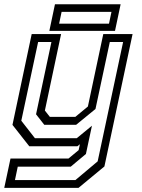

<svg xmlns="http://www.w3.org/2000/svg" viewBox="-40 -704 685 924"><path d="M101 0 20 -103 112.5 -540H254L176 -172L200 -141.5H322.5L383 -191.5L457 -540H598L462.5 97L338 200H-19.5L10.5 59H289.5L338.5 18.5L344.5 -10L332.5 0ZM32 162.5H323L430 72.5L552.5 -502H488.5L419.5 -179.5L326.5 -103.5H173L133.5 -154L207.5 -502H143.5L62.5 -123L128 -39H329.5L402.5 -99L373.5 37L300.5 98H45.5ZM197.5 -555.5 224.5 -683.5H540.5L513.5 -555.5ZM244.5 -590H484.5L496.5 -647H256.5Z"/></svg>

Font: Tourney
Style: Italic
Weight: 400
Italic angle: -12°
Version: Version 1.015